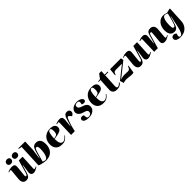

<svg xmlns="http://www.w3.org/2000/svg" viewBox="553 -2918 5290 5290"><g transform="rotate(-45 3197.5 -273.0)"><path d="M10 -497Q39 -511 83.5 -523Q128 -535 179 -535Q237 -535 263 -507.5Q289 -480 284 -429L255 -136Q251 -101 256.5 -87Q262 -73 279 -73Q296 -73 308 -91Q320 -109 333 -153L438 -521H585L563 -84Q562 -66 566.5 -57Q571 -48 587 -48Q597 -48 614 -54.5Q631 -61 650 -74L660 -58Q648 -48 620 -31Q592 -14 557 0Q522 14 490 14Q443 14 415.5 -17.5Q388 -49 395 -106L428 -347L419 -348L359 -146Q344 -92 325.5 -56Q307 -20 278 -2Q249 16 200 16Q133 16 97.5 -30.5Q62 -77 71 -174L98 -451Q101 -471 97 -482.5Q93 -494 76 -494Q59 -494 45 -489Q31 -484 18 -478ZM368 -689Q368 -728 395.5 -752Q423 -776 463 -776Q505 -776 528.5 -754.5Q552 -733 552 -694Q552 -655 525.5 -631.5Q499 -608 458 -608Q416 -608 392 -629Q368 -650 368 -689ZM132 -688Q132 -727 159 -751Q186 -775 226 -775Q269 -775 292.5 -753.5Q316 -732 316 -694Q316 -654 289 -630.5Q262 -607 221 -607Q180 -607 156 -628.5Q132 -650 132 -688Z M970 14Q939 14 894 7Q849 0 804 -12.5Q759 -25 726 -42L756 -729L660 -749L663 -767H921L931 -759L919 -441L879 -166L888 -164L936 -336Q956 -411 979.5 -454.5Q1003 -498 1036 -516.5Q1069 -535 1119 -535Q1164 -535 1202 -515Q1240 -495 1263.5 -446.5Q1287 -398 1287 -314Q1287 -221 1253 -146.5Q1219 -72 1149 -29Q1079 14 970 14ZM1036 -438Q1022 -438 1011 -430.5Q1000 -423 989.5 -401.5Q979 -380 965.5 -337Q952 -294 933 -224L881 -36Q900 -24 922 -16.5Q944 -9 968 -9Q997 -9 1019 -35.5Q1041 -62 1056 -106.5Q1071 -151 1079 -207Q1087 -263 1087 -321Q1087 -377 1076 -407.5Q1065 -438 1036 -438Z M1663 -535Q1764 -535 1808 -498.5Q1852 -462 1852 -403Q1852 -359 1830.5 -332Q1809 -305 1776 -290.5Q1743 -276 1707.5 -269Q1672 -262 1645 -257L1553 -239Q1556 -118 1584 -69.5Q1612 -21 1666 -21Q1710 -21 1747.5 -52.5Q1785 -84 1812 -122L1824 -114Q1818 -104 1802.5 -83Q1787 -62 1761 -39.5Q1735 -17 1696 -1.5Q1657 14 1603 14Q1479 14 1417 -49.5Q1355 -113 1355 -223Q1355 -315 1392 -385.5Q1429 -456 1498 -495.5Q1567 -535 1663 -535ZM1695 -416Q1695 -459 1685.5 -488Q1676 -517 1646 -517Q1597 -517 1577 -447.5Q1557 -378 1553 -258L1611 -271Q1639 -277 1658 -290.5Q1677 -304 1686 -333Q1695 -362 1695 -416Z M1967 -459Q1968 -473 1964.5 -484Q1961 -495 1945 -495Q1937 -495 1924.5 -492.5Q1912 -490 1888 -481L1880 -500Q1898 -509 1924.5 -517Q1951 -525 1979.5 -530Q2008 -535 2032 -535Q2091 -535 2114.5 -501.5Q2138 -468 2132 -411L2109 -183H2117L2177 -384Q2198 -458 2229 -496.5Q2260 -535 2322 -535Q2364 -535 2391 -511Q2418 -487 2418 -449Q2418 -410 2396 -386.5Q2374 -363 2340 -344L2300 -390Q2274 -421 2256 -421Q2248 -421 2238 -414Q2228 -407 2215.5 -383.5Q2203 -360 2186 -310Q2170 -265 2160 -233.5Q2150 -202 2143 -177.5Q2136 -153 2130 -130.5Q2124 -108 2118 -80L2099 0H1954Z M2658 -9Q2703 -9 2730.5 -34Q2758 -59 2758 -102Q2758 -139 2728 -159.5Q2698 -180 2636 -196Q2564 -214 2516.5 -256.5Q2469 -299 2469 -361Q2469 -408 2498.5 -447.5Q2528 -487 2581.5 -511Q2635 -535 2706 -535Q2759 -535 2802.5 -520.5Q2846 -506 2871.5 -481Q2897 -456 2897 -425Q2897 -400 2878 -384Q2859 -368 2828 -368Q2811 -368 2791 -373.5Q2771 -379 2755 -387L2767 -444Q2774 -478 2756.5 -496Q2739 -514 2698 -514Q2609 -514 2609 -441Q2609 -406 2637 -382Q2665 -358 2709 -345Q2798 -319 2843 -281Q2888 -243 2888 -178Q2888 -120 2857.5 -77Q2827 -34 2772 -10Q2717 14 2642 14Q2553 14 2502 -12.5Q2451 -39 2451 -85Q2451 -115 2471.5 -132.5Q2492 -150 2524 -150Q2555 -150 2586 -134L2591 -70Q2593 -38 2609.5 -23.5Q2626 -9 2658 -9Z M3278 -535Q3379 -535 3423 -498.5Q3467 -462 3467 -403Q3467 -359 3445.5 -332Q3424 -305 3391 -290.5Q3358 -276 3322.5 -269Q3287 -262 3260 -257L3168 -239Q3171 -118 3199 -69.5Q3227 -21 3281 -21Q3325 -21 3362.5 -52.5Q3400 -84 3427 -122L3439 -114Q3433 -104 3417.5 -83Q3402 -62 3376 -39.5Q3350 -17 3311 -1.5Q3272 14 3218 14Q3094 14 3032 -49.5Q2970 -113 2970 -223Q2970 -315 3007 -385.5Q3044 -456 3113 -495.5Q3182 -535 3278 -535ZM3310 -416Q3310 -459 3300.5 -488Q3291 -517 3261 -517Q3212 -517 3192 -447.5Q3172 -378 3168 -258L3226 -271Q3254 -277 3273 -290.5Q3292 -304 3301 -333Q3310 -362 3310 -416Z M3526 -516 3603 -522 3699 -653H3788L3780 -521H3900L3899 -496H3780L3759 -108Q3757 -65 3765 -44Q3773 -23 3801 -23Q3827 -23 3852 -40Q3877 -57 3905 -89L3924 -73Q3905 -50 3882 -30.5Q3859 -11 3824.5 1.5Q3790 14 3740 14Q3655 14 3614 -26.5Q3573 -67 3577 -142L3597 -496H3522Z M4003 -521H4418L4432 -441L4006 -102Q4046 -116 4074 -123Q4102 -130 4125.5 -132Q4149 -134 4174 -134Q4207 -134 4241.5 -131.5Q4276 -129 4301 -129Q4321 -129 4338 -136.5Q4355 -144 4371 -166Q4387 -188 4402 -231H4423L4385 0Q4337 13 4288 9.5Q4239 6 4195 -1.5Q4151 -9 4116 -9Q4082 -9 4048 -1.5Q4014 6 3994 14L3958 -98L4331 -397H4103Q4073 -397 4053 -391Q4033 -385 4019.5 -365Q4006 -345 3994 -304L3972 -301L3992 -510Z M4471 -497Q4500 -511 4544.5 -523Q4589 -535 4640 -535Q4698 -535 4724 -507.5Q4750 -480 4745 -429L4716 -136Q4712 -101 4717.5 -87Q4723 -73 4740 -73Q4757 -73 4769 -91Q4781 -109 4794 -153L4899 -521H5046L5024 -84Q5023 -66 5027.5 -57Q5032 -48 5048 -48Q5058 -48 5075 -54.5Q5092 -61 5111 -74L5121 -58Q5109 -48 5081 -31Q5053 -14 5018 0Q4983 14 4951 14Q4904 14 4876.5 -17.5Q4849 -49 4856 -106L4889 -347L4880 -348L4820 -146Q4805 -92 4786.5 -56Q4768 -20 4739 -2Q4710 16 4661 16Q4594 16 4558.5 -30.5Q4523 -77 4532 -174L4559 -451Q4562 -471 4558 -482.5Q4554 -494 4537 -494Q4520 -494 4506 -489Q4492 -484 4479 -478Z M5779 -61Q5763 -48 5734 -30Q5705 -12 5670 1Q5635 14 5601 14Q5540 14 5515.5 -15Q5491 -44 5495 -92L5522 -391Q5525 -422 5519.5 -435Q5514 -448 5497 -448Q5475 -448 5464 -432Q5453 -416 5439 -367L5334 0H5193L5205 -461Q5206 -475 5202.5 -485Q5199 -495 5182 -495Q5172 -495 5157 -490.5Q5142 -486 5126 -481L5118 -500Q5127 -504 5151.5 -512.5Q5176 -521 5207 -528Q5238 -535 5265 -535Q5320 -535 5348.5 -503.5Q5377 -472 5371 -415L5347 -174L5356 -173L5418 -393Q5431 -438 5446.5 -470Q5462 -502 5490.5 -519.5Q5519 -537 5570 -537Q5640 -537 5677 -489.5Q5714 -442 5705 -348L5682 -89Q5681 -69 5684 -58.5Q5687 -48 5705 -48Q5721 -48 5738 -57Q5755 -66 5768 -76Z M6209 -362 6199 -364 6158 -219Q6136 -142 6115.5 -91.5Q6095 -41 6064.5 -16.5Q6034 8 5982 8Q5919 8 5881.5 -21Q5844 -50 5827 -100Q5810 -150 5810 -214Q5810 -305 5842.5 -377.5Q5875 -450 5934.5 -492.5Q5994 -535 6076 -535Q6104 -535 6132.5 -529Q6161 -523 6196 -507L6327 -540L6343 -529L6319 -65Q6318 -33 6307.5 6Q6297 45 6274 84.5Q6251 124 6213.5 157Q6176 190 6120 210Q6064 230 5987 230Q5967 230 5938 226Q5909 222 5881 210.5Q5853 199 5834 178.5Q5815 158 5815 125Q5815 89 5838.5 66Q5862 43 5900 43Q5926 43 5947 52.5Q5968 62 5985 78L5975 112Q5946 209 6009 209Q6041 209 6066 176.5Q6091 144 6113 73.5Q6135 3 6158 -110ZM6056 -91Q6075 -91 6090 -110Q6105 -129 6122 -179.5Q6139 -230 6164 -324L6205 -480Q6182 -494 6160.5 -502.5Q6139 -511 6113 -511Q6066 -511 6036 -436.5Q6006 -362 6005 -210Q6005 -140 6017 -115.5Q6029 -91 6056 -91Z"/></g></svg>

Font: Literata 72pt ExtraBold
Style: Italic
Weight: 800
Italic angle: -2°
Designer: Latin by Veronika Burian and Jose Scaglione. Greek by Irene Vlachou. Cyrillic by Vera Evstafieva
Foundry: TypeTogether
Version: Version 3.002